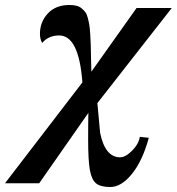

<svg xmlns="http://www.w3.org/2000/svg" viewBox="-106 -515 708 769"><path d="M441 -483H582L284 -102L295 17Q315 115 375 115Q397 115 423.5 88Q450 61 454 33L490 37Q465 129 422.5 181.5Q380 234 336 234Q297 234 279 219.5Q261 205 254 166.5Q247 128 247 43Q247 -23 248 -63L51 219H-86L224 -185Q210 -373 131 -373Q88 -373 63 -343Q54 -358 54 -380Q54 -427 85.5 -461Q117 -495 172 -495Q188 -495 200 -492Q212 -489 221 -481.5Q230 -474 236 -466Q242 -458 246 -442Q250 -426 252 -413.5Q254 -401 255.5 -376.5Q257 -352 257.5 -334.5Q258 -317 258.5 -284Q259 -251 260 -228Z"/></svg>

Font: GFS Artemisia
Style: Bold Italic
Weight: 700
Italic angle: -12°
Designer: Designed by Takis Katsoulidis and George D. Matthiopoulos.
Foundry: Designed by Takis Katsoulidis and George D. Matthiopoulos.
Version: Version 1.0